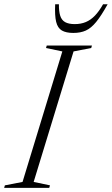

<svg xmlns="http://www.w3.org/2000/svg" viewBox="-49 -904 538 924"><path d="M251 -656.5 172.5 -673 176 -685H393.5L390 -673L305 -656.5L113 -28.5L191.5 -12L188 0H-29L-25.5 -12L59.5 -28.5ZM311 -788Q340.5 -788 364.2 -798Q388 -808 408.2 -829.2Q428.5 -850.5 447 -883.5H469Q438.5 -828.5 414 -798.5Q389.5 -768.5 364 -757Q338.5 -745.5 304 -745.5Q269 -745.5 248.8 -757.2Q228.5 -769 221.2 -799Q214 -829 216.5 -883.5H234.5Q234 -849.5 240.8 -828.2Q247.5 -807 264.5 -797.5Q281.5 -788 311 -788Z"/></svg>

Font: Newsreader 36pt Light
Style: Italic
Weight: 300
Italic angle: -17°
Designer: Hugues Gentile
Foundry: Production Type
Version: Version 1.003